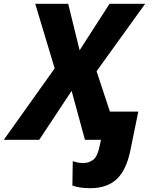

<svg xmlns="http://www.w3.org/2000/svg" viewBox="-76 -734 802 1008"><path d="M398 254Q484 254 535 208Q586 162 608 58L650 -148H501L431 -360L686 -714H499L342 -470L282 -714H109L211 -375L-56 0H130L300 -257L370 0H454L447 33Q436 88 413 105Q390 122 362 122Q333 122 306 112L304 240Q341 254 398 254Z"/></svg>

Font: Noto Sans Display Extra
Style: Italic
Weight: 800
Italic angle: -12°
Designer: Monotype Design Team
Foundry: Monotype Imaging Inc.
Version: Version 1.900